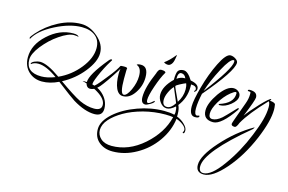

<svg xmlns="http://www.w3.org/2000/svg" viewBox="-120 -839 2364 1578"><g transform="rotate(15 1062.5 -50.0)"><path d="M707 199Q626 199 522 136Q506 126 466 96.5Q426 67 361 17Q289 52 221 52Q152 52 105 7Q59 -38 59 -111Q59 -219 156 -307Q254 -397 370 -397Q414 -397 417 -379Q407 -385 379 -385Q331 -385 257 -334Q220 -309 188.5 -279Q157 -249 129 -214Q75 -145 75 -96Q75 13 205 13Q258 13 321 -12Q224 -82 157 -82Q120 -82 98 -63Q95 -63 95 -65Q95 -79 121 -90Q149 -101 167 -101Q229 -101 342 -21Q444 -67 515 -156Q585 -244 585 -328Q585 -394 542 -429.5Q499 -465 425 -465Q324 -465 201 -402Q78 -339 37 -262Q32 -262 32 -270Q32 -279 62 -313Q131 -391 225 -440Q319 -489 414 -489Q490 -489 557 -429Q624 -371 624 -296Q624 -224 553 -135Q483 -47 381 7Q443 51 490 81Q537 111 568 126Q633 156 693 156Q755 156 755 110Q755 60 682 15Q665 4 643.5 -5.5Q622 -15 596 -23Q568 -32 556.5 -35.5Q545 -39 545 -38Q545 -40 556 -40Q659 -40 717 12Q776 65 776 136Q776 199 707 199Z M618 7Q601 7 590.5 -7Q580 -21 580 -40Q580 -103 705 -255Q713 -265 718.5 -268.5Q724 -272 728 -272Q734 -272 734 -266L732 -263Q722 -248 705 -218Q688 -188 668 -146Q650 -107 639.5 -79Q629 -51 629 -41Q629 -22 638 -22Q653 -22 725 -114Q766 -164 786 -194Q806 -224 813 -239Q816 -242 843 -242Q869 -242 871 -234Q868 -234 868 -144Q868 -17 899 -17Q925 -17 954 -79Q982 -141 982 -197Q982 -269 939 -282Q943 -292 974 -292Q1036 -292 1036 -201Q1036 -128 994 -66Q952 -4 896 -4Q857 -4 836 -50.5Q815 -97 815 -173Q815 -201 819 -216Q776 -147 744.5 -102Q713 -57 694 -35Q657 7 618 7Z M1187 -349Q1165 -349 1151 -361Q1170 -374 1191.5 -395Q1213 -416 1236 -445Q1238 -445 1238 -440L1233 -411Q1228 -380 1215 -364.5Q1202 -349 1187 -349ZM1091 15Q1053 15 1053 -40Q1053 -123 1113 -259Q1113 -263 1118.5 -274Q1124 -285 1127 -288Q1134 -295 1146 -295Q1181 -295 1184 -281Q1168 -255 1153.5 -221Q1139 -187 1125 -146Q1110 -102 1103.5 -73.5Q1097 -45 1097 -28Q1097 -3 1110 -3Q1119 -3 1133 -14Q1144 -23 1148.5 -27Q1153 -31 1157 -34Q1161 -34 1161 -30Q1161 -19 1132 -2Q1103 15 1091 15Z M930 457Q860 457 813.5 418Q767 379 767 310Q767 242 844 173Q920 106 1035 65Q1146 25 1257 25Q1308 25 1344 34Q1348 23 1348 12Q1348 -22 1340 -36Q1301 0 1269 0Q1237 0 1213 -31Q1189 -63 1189 -97Q1189 -167 1266 -242Q1266 -300 1278 -319Q1292 -339 1325 -339Q1361 -339 1401 -273Q1473 -260 1473 -220Q1473 -204 1461.5 -195.5Q1450 -187 1450 -196Q1460 -203 1460 -212Q1460 -242 1412 -242Q1413 -238 1413 -233Q1413 -228 1413 -221Q1413 -125 1355 -52Q1370 -24 1370 23Q1370 28 1370 32.5Q1370 37 1369 42Q1410 58 1437 86Q1465 113 1465 137Q1465 162 1453 162Q1450 162 1448 156Q1456 145 1456 135Q1456 114 1429 93Q1402 72 1370 62Q1358 163 1293 256Q1228 348 1131 402Q1034 457 930 457ZM1284 -256Q1316 -278 1346 -278H1354Q1341 -311 1312 -311Q1284 -311 1284 -257ZM1344 -76Q1380 -129 1380 -191Q1380 -219 1371 -241Q1354 -235 1322 -218Q1291 -202 1291 -195Q1291 -188 1344 -76ZM1268 -12Q1303 -12 1334 -61L1282 -185Q1261 -164 1244.5 -128Q1228 -92 1228 -64Q1228 -12 1268 -12ZM912 415Q983 415 1050.5 388Q1118 361 1182 305Q1306 195 1340 56Q1328 54 1311.5 52.5Q1295 51 1274 51Q1179 51 1087 75Q995 100 929.5 138Q864 176 825 220Q805 242 795 266Q785 290 785 312Q785 355 818.5 385Q852 415 912 415Z M1512 9Q1464 9 1464 -71Q1464 -122 1496 -239Q1528 -357 1577 -456Q1627 -557 1665 -557Q1687 -557 1709 -542.5Q1731 -528 1731 -511Q1731 -439 1519 -191Q1511 -154 1506.5 -122Q1502 -90 1502 -62Q1502 -7 1526 -7L1542 -12Q1547 -12 1547 -7Q1547 9 1512 9ZM1526 -217Q1707 -453 1707 -514Q1707 -526 1700 -526Q1670 -526 1613 -419Q1556 -312 1526 -217Z M1667 11Q1582 11 1582 -68Q1582 -129 1642 -216Q1704 -303 1760 -303Q1784 -303 1802.5 -287.5Q1821 -272 1821 -250Q1821 -213 1774 -175Q1728 -138 1683 -138Q1674 -138 1674 -142L1677 -147Q1792 -183 1792 -265Q1792 -277 1784 -277Q1773 -277 1744 -254Q1719 -234 1697.5 -208Q1676 -182 1659 -154Q1623 -93 1623 -52Q1623 -12 1654 -12Q1690 -12 1733 -49Q1747 -62 1763 -78.5Q1779 -95 1798 -115Q1835 -155 1837 -155Q1843 -155 1843 -150.5Q1843 -146 1841 -142Q1736 11 1667 11Z M1703 446Q1637 446 1637 381Q1637 303 1750 176Q1868 43 2007 -36Q2008 -36 2008 -35Q2008 -30 1997 -18Q1659 263 1659 388Q1659 436 1697 436Q1763 436 1854 310Q1902 244 1941 173Q1980 102 2011 25Q2044 -55 2060.5 -116Q2077 -177 2077 -226Q2077 -261 2065 -274Q1932 -135 1879 -40Q1863 2 1849 2Q1819 2 1819 -16Q1819 -22 1829.5 -51.5Q1840 -81 1859 -134L1887 -211Q1902 -252 1902 -291V-295Q1902 -307 1899 -308Q1897 -310 1886.5 -310Q1876 -310 1876 -315Q1876 -324 1892 -324Q1956 -324 1956 -276Q1956 -253 1896 -106Q1930 -154 1997 -225Q2065 -297 2081 -297Q2081 -289 2073 -281Q2118 -277 2121 -261Q2123 -248 2124 -237Q2125 -226 2125 -218Q2125 -122 2059 36Q1986 208 1882 327Q1778 446 1703 446Z"/></g></svg>

Font: Qwigley
Style: Regular
Weight: 400
Designer: Robert E. Leuschke
Foundry: Robert E. Leuschke
Version: Version 1.010; ttfautohint (v1.8.3)